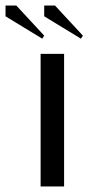

<svg xmlns="http://www.w3.org/2000/svg" viewBox="-92 -675 320 695"><path d="M201 -535 68 -616V-655H107L208 -546ZM61 -535 -72 -616V-655H-33L68 -546ZM55 0V-480H140V0Z"/></svg>

Font: Glametrix
Style: Bold
Weight: 700
Designer: gluk
Foundry: gluk
Version: Version 0.40